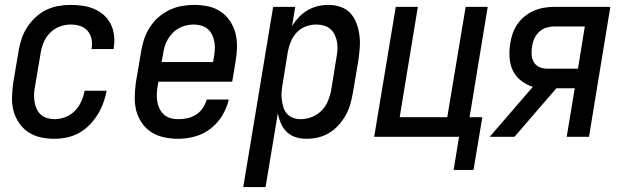

<svg xmlns="http://www.w3.org/2000/svg" viewBox="-20 -558 2540 783"><path d="M202 8Q173 8 145.5 2Q118 -4 95.5 -19Q73 -34 57.5 -57Q42 -80 35 -106.5Q28 -133 29 -162.5Q30 -192 34 -221L56 -351Q60 -375 68 -399.5Q76 -424 90.5 -446.5Q105 -469 125 -487.5Q145 -506 168.5 -517.5Q192 -529 217.5 -533.5Q243 -538 268 -538Q293 -538 317.5 -534.5Q342 -531 364 -521.5Q386 -512 403.5 -496.5Q421 -481 431.5 -460Q442 -439 445 -414.5Q448 -390 444 -365Q444 -363 443.5 -361Q443 -359 443 -358H353Q353 -359 353 -360Q353 -361 354 -361Q357 -381 353 -400Q349 -419 336.5 -433Q324 -447 305.5 -452.5Q287 -458 268 -458Q245 -458 222 -449Q199 -440 182.5 -422.5Q166 -405 157 -382.5Q148 -360 145 -337L123 -207Q120 -192 119 -176Q118 -160 120.5 -144.5Q123 -129 129 -115Q135 -101 146 -91Q157 -81 172 -76.5Q187 -72 202 -72Q224 -72 246.5 -80.5Q269 -89 285.5 -106Q302 -123 311.5 -144.5Q321 -166 325 -188H415Q410 -162 401 -137.5Q392 -113 378 -90.5Q364 -68 345 -48.5Q326 -29 302.5 -16Q279 -3 253.5 2.5Q228 8 202 8Z M707 8Q678 8 649.5 2Q621 -4 598 -18.5Q575 -33 559 -56Q543 -79 536 -105.5Q529 -132 529.5 -161.5Q530 -191 534 -221L556 -351Q560 -376 568.5 -400.5Q577 -425 591.5 -447.5Q606 -470 626.5 -488Q647 -506 671.5 -517.5Q696 -529 721.5 -533.5Q747 -538 772 -538Q801 -538 829 -532Q857 -526 879.5 -511Q902 -496 917.5 -473Q933 -450 940 -423.5Q947 -397 946.5 -367.5Q946 -338 941 -309L927 -225H626L623 -207Q620 -191 619.5 -174.5Q619 -158 621.5 -143Q624 -128 631 -114Q638 -100 649.5 -90Q661 -80 676 -76Q691 -72 707 -72Q726 -72 744.5 -76Q763 -80 779.5 -90.5Q796 -101 807 -117.5Q818 -134 823 -152H913Q905 -118 886.5 -87Q868 -56 839 -33.5Q810 -11 775.5 -1.5Q741 8 707 8ZM639 -305H849L852 -323Q855 -339 856 -355Q857 -371 854.5 -386Q852 -401 845.5 -415Q839 -429 828 -439Q817 -449 801.5 -453.5Q786 -458 770 -458Q770 -458 770 -458Q770 -458 770 -458Q755 -458 739.5 -454.5Q724 -451 709.5 -443Q695 -435 683.5 -423Q672 -411 664 -397Q656 -383 651.5 -368Q647 -353 645 -337Z M972 205 1094 -530H1184L1171 -452Q1183 -471 1199 -488Q1215 -505 1235 -516.5Q1255 -528 1276.5 -533Q1298 -538 1320 -538Q1346 -538 1370 -529.5Q1394 -521 1410 -503Q1426 -485 1434.5 -461.5Q1443 -438 1446 -413Q1449 -388 1447 -361.5Q1445 -335 1441 -309L1419 -179Q1415 -156 1408.5 -133Q1402 -110 1390 -88.5Q1378 -67 1361 -48Q1344 -29 1322.5 -16Q1301 -3 1277.5 2.5Q1254 8 1230 8Q1207 8 1186 1.5Q1165 -5 1149.5 -20Q1134 -35 1125.5 -55Q1117 -75 1113 -96L1063 205ZM1206 -72Q1229 -72 1252 -81Q1275 -90 1292 -107.5Q1309 -125 1318 -147.5Q1327 -170 1331 -193L1352 -323Q1355 -339 1356 -355Q1357 -371 1354.5 -386Q1352 -401 1345.5 -415Q1339 -429 1328 -439Q1317 -449 1302 -453.5Q1287 -458 1270 -458Q1249 -458 1228 -450.5Q1207 -443 1191 -426.5Q1175 -410 1166.5 -389.5Q1158 -369 1154 -348L1133 -218Q1130 -202 1128.5 -185Q1127 -168 1129 -152.5Q1131 -137 1135.5 -121.5Q1140 -106 1150 -94.5Q1160 -83 1175 -77.5Q1190 -72 1206 -72Z M1830 135 1852 0H1506L1594 -530H1684L1610 -80H1804L1879 -530H1969L1895 -80H1947L1911 135Z M1977 0 2153 -204Q2127 -212 2105 -229Q2083 -246 2071.5 -270Q2060 -294 2058 -323Q2056 -352 2061 -381Q2064 -402 2071 -422Q2078 -442 2090.5 -460Q2103 -478 2120.5 -492Q2138 -506 2158 -514.5Q2178 -523 2199 -526.5Q2220 -530 2240 -530H2469L2382 0H2291L2324 -198H2249L2078 0ZM2210 -278H2337L2365 -450H2240Q2224 -450 2207.5 -445Q2191 -440 2178.5 -428Q2166 -416 2159 -400.5Q2152 -385 2150 -369Q2147 -352 2148 -335.5Q2149 -319 2156.5 -305.5Q2164 -292 2178.5 -285Q2193 -278 2210 -278Z"/></svg>

Font: Iosevka Curly Medium Oblique
Style: Regular
Weight: 500
Italic angle: -9°
Monospace: yes
Designer: Belleve Invis
Foundry: Belleve Invis
Version: Version 11.1.0; ttfautohint (v1.8.3)